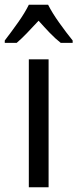

<svg xmlns="http://www.w3.org/2000/svg" viewBox="-50 -786 325 806"><path d="M154 0H71V-537H154ZM152 -766Q169 -732 199 -690Q229 -648 255 -616V-606H205Q182 -624 159 -648Q136 -672 112 -699Q87 -672 63.5 -647.5Q40 -623 20 -606H-30V-616Q-3 -651 26 -692Q55 -733 71 -766Z"/></svg>

Font: Noto Sans Malayalam Condensed
Style: Regular
Weight: 400
Width: 3
Designer: Jelle Bosma - Monotype Design Team
Foundry: Monotype Imaging Inc.
Version: Version 2.104; ttfautohint (v1.8.4.7-5d5b)